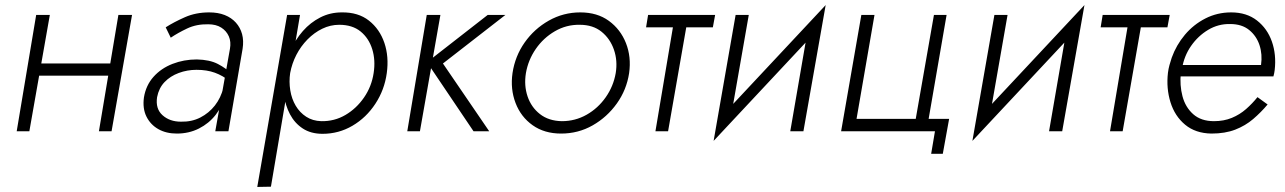

<svg xmlns="http://www.w3.org/2000/svg" viewBox="-20 -519 5079 759"><path d="M114 -220H441L449 -268H121ZM448 -460 371 0H421L502 -460ZM123 -460 46 0H96L177 -460Z M601 -135Q608 -171 630.5 -194.5Q653 -218 686.5 -230.5Q720 -243 757 -243Q798 -243 829.5 -231.5Q861 -220 888 -198L893 -229Q874 -249 841.5 -266Q809 -283 758 -284Q707 -284 662 -266.5Q617 -249 587 -215.5Q557 -182 549 -134Q543 -90 559 -58Q575 -26 606 -8.5Q637 9 679 9Q727 9 766.5 -11Q806 -31 832.5 -65Q859 -99 869 -141L863 -172Q853 -132 829.5 -102Q806 -72 772 -54.5Q738 -37 695 -38Q651 -38 622.5 -63.5Q594 -89 601 -135ZM655 -370Q683 -389 720 -406.5Q757 -424 803 -423Q834 -423 854.5 -410Q875 -397 884.5 -375.5Q894 -354 889 -326L831 0H883L939 -326Q944 -358 937 -384Q930 -410 912.5 -429.5Q895 -449 868.5 -459.5Q842 -470 807 -470Q754 -470 711 -451Q668 -432 635 -411Z M1051 219 1166 -460H1115L997 220ZM1509 -230Q1518 -295 1499.5 -349.5Q1481 -404 1438.5 -437.5Q1396 -471 1331 -470Q1285 -470 1246 -450Q1207 -430 1177.5 -396.5Q1148 -363 1129 -320Q1110 -277 1103 -230Q1097 -186 1102.5 -144Q1108 -102 1126.5 -67Q1145 -32 1177 -11Q1209 10 1255 10Q1319 10 1373.5 -22Q1428 -54 1464 -109Q1500 -164 1509 -230ZM1457 -230Q1449 -177 1419 -133.5Q1389 -90 1345.5 -64.5Q1302 -39 1250 -40Q1216 -41 1190.5 -57.5Q1165 -74 1149 -101Q1133 -128 1127.5 -162Q1122 -196 1127 -230Q1134 -268 1151.5 -302Q1169 -336 1195.5 -363Q1222 -390 1254 -405.5Q1286 -421 1321 -421Q1373 -421 1405.5 -394.5Q1438 -368 1451.5 -324.5Q1465 -281 1457 -230Z M1667 -460 1590 0H1640L1721 -460ZM1908 -460 1668 -273 1852 0H1914L1731 -268L1978 -460Z M2006 -230Q1997 -167 2018 -112Q2039 -57 2085.5 -24Q2132 9 2198 9Q2266 9 2323 -23.5Q2380 -56 2418.5 -110Q2457 -164 2467 -230Q2476 -294 2454.5 -348.5Q2433 -403 2387 -436.5Q2341 -470 2274 -470Q2207 -470 2149.5 -437.5Q2092 -405 2054 -351Q2016 -297 2006 -230ZM2059 -230Q2068 -282 2098 -325.5Q2128 -369 2173.5 -395.5Q2219 -422 2272 -421Q2324 -421 2358 -393.5Q2392 -366 2407 -322.5Q2422 -279 2414 -230Q2405 -178 2374.5 -134.5Q2344 -91 2299 -65.5Q2254 -40 2201 -40Q2149 -41 2114.5 -68Q2080 -95 2065.5 -138Q2051 -181 2059 -230Z M2542 -460 2534 -411H2798L2807 -460ZM2646 -446 2571 0H2621L2699 -446Z M3223 -413 3244 -499 2822 -48 2801 38ZM2940 -460H2888L2801 38L2866 -37ZM3244 -499 3177 -423 3104 0H3156Z M3651 -49 3722 -460H3672L3600 -49H3366L3437 -460H3385L3305 0H3676L3661 89H3707L3732 -49Z M4246 -413 4267 -499 3845 -48 3824 38ZM3963 -460H3911L3824 38L3889 -37ZM4267 -499 4200 -423 4127 0H4179Z M4339 -460 4331 -411H4595L4604 -460ZM4443 -446 4368 0H4418L4496 -446Z M4628 -217H5014Q5016 -223 5017 -229.5Q5018 -236 5019 -242Q5026 -303 5008 -354.5Q4990 -406 4949 -438Q4908 -470 4847 -470Q4792 -470 4745 -446Q4698 -422 4664 -381.5Q4630 -341 4612 -291Q4607 -276 4603 -261.5Q4599 -247 4597 -231Q4590 -170 4607 -115Q4624 -60 4665 -26Q4706 8 4769 9Q4823 9 4863 -6.5Q4903 -22 4934 -48.5Q4965 -75 4991 -106L4951 -135Q4931 -110 4906 -88Q4881 -66 4849.5 -53Q4818 -40 4779 -40Q4728 -40 4697 -67.5Q4666 -95 4654.5 -138.5Q4643 -182 4648 -231L4653 -249Q4661 -298 4688.5 -337.5Q4716 -377 4756 -401Q4796 -425 4843 -424Q4889 -424 4918 -400.5Q4947 -377 4959 -340.5Q4971 -304 4965 -262H4634Z"/></svg>

Font: Jost Light
Style: Italic
Weight: 300
Italic angle: -5°
Version: Version 3.710